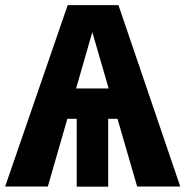

<svg xmlns="http://www.w3.org/2000/svg" viewBox="-33 -713 709 734"><path d="M225.8 -693.4H419.9L656.1 0H491.3L319.9 -590.1L149.9 0H-13.3ZM230.5 -374.8H409.5L436.2 -258.8H203.8ZM260.3 -277.4H380.6V0.6H260.3Z"/></svg>

Font: Fira Sans Variable
Style: Regular
Weight: 400
Designer: Carrois Corporate & Edenspiekermann AG
Foundry: Carrois Corporate GbR & Edenspiekermann AG
Version: Version 4.202